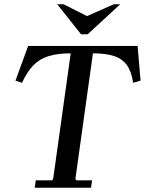

<svg xmlns="http://www.w3.org/2000/svg" viewBox="-20 -887 684 907"><path d="M630 -670 644 -506 609 -496Q601 -550 579 -580Q557 -610 518 -622.5Q479 -635 419 -635L336 -41L342 -35H415L410 0H144L149 -35H225L231 -41L314 -635Q254 -635 211.5 -622.5Q169 -610 139 -580Q109 -550 84 -496L53 -506L113 -670ZM518 -867H548L394 -725H363L250 -867H280L391 -811Z"/></svg>

Font: Brygada 1918 Medium
Style: Italic
Weight: 500
Italic angle: -8°
Designer: Mateusz Machalski | Borys Kosmynka | Przemek Hoffer
Foundry: NIEPODLEGLA 2018
Version: Version 3.006